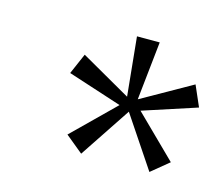

<svg xmlns="http://www.w3.org/2000/svg" viewBox="-53 -772 470 402"><g transform="rotate(15 182.0 -571.0)"><path d="M224.1 -548.3 150.4 -437.5 112.3 -468.8 201.7 -556.6 84.5 -594.7 104 -639.6 212.4 -577.6 199.7 -705.1H249L235.4 -578.1L344.2 -639.6L363.8 -594.7L247.1 -556.6L336.4 -468.8L298.3 -437.5Z"/></g></svg>

Font: Parisienne
Style: Regular
Weight: 400
Designer: Astigmatic (AOETI)
Foundry: Astigmatic (AOETI)
Version: Version 1.000